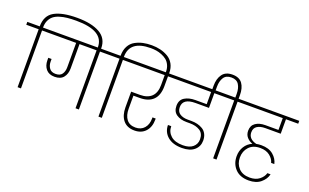

<svg xmlns="http://www.w3.org/2000/svg" viewBox="-142 -1538 3530 2196"><g transform="rotate(20 1623.0 -440.0)"><path d="M160 -705V0H119V-705H-32V-740H119Q119 -872 214.5 -925.5Q310 -979 490 -979Q666 -979 766 -922Q866 -865 866 -744V-728H826V-743Q826 -944 490 -944Q429 -944 382 -939Q335 -934 291.5 -920.5Q248 -907 220 -884.5Q192 -862 175.5 -826Q159 -790 159 -741V-740H311V-705Z M824 0V-705H616V-409Q616 -342 581.5 -299Q547 -256 475 -256Q405 -256 369.5 -298.5Q334 -341 334 -406V-436H374V-405Q374 -358 398 -324.5Q422 -291 474 -291Q529 -291 552 -324.5Q575 -358 575 -408V-705H247V-740H1016V-705H865V0Z M1144 -705V0H1103V-705H952V-740H1103V-742Q1103 -810 1129 -858Q1155 -906 1200 -930.5Q1245 -955 1293.5 -965.5Q1342 -976 1399 -976Q1454 -976 1504 -964Q1554 -952 1598 -926.5Q1642 -901 1668 -854.5Q1694 -808 1694 -745V-728H1654V-745Q1654 -790 1637.5 -825.5Q1621 -861 1595 -882Q1569 -903 1534 -917Q1499 -931 1466.5 -936Q1434 -941 1399 -941Q1143 -941 1143 -742V-740H1295V-705Z M1231 -705V-740H1833V-705H1693V-585Q1693 -474 1637 -418Q1581 -362 1475 -362H1397V-203Q1397 -122 1433.5 -74.5Q1470 -27 1542 -27Q1609 -27 1648 -71.5Q1687 -116 1687 -189V-203H1726V-190Q1726 -99 1676.5 -45Q1627 9 1543 9Q1452 9 1404.5 -49Q1357 -107 1357 -206V-396H1465Q1555 -396 1604 -443Q1653 -490 1653 -585V-705Z M1769 -705V-740H2412V-705H2257V-526H2092Q1940 -526 1940 -421Q1940 -367 1977.5 -342Q2015 -317 2074 -317H2119Q2159 -317 2193.5 -308.5Q2228 -300 2258 -282Q2288 -264 2305.5 -230.5Q2323 -197 2323 -151Q2323 -80 2271 -34.5Q2219 11 2121 11Q2009 11 1946.5 -42.5Q1884 -96 1883 -182H1923Q1923 -112 1973.5 -67Q2024 -22 2120 -22Q2200 -22 2242 -58.5Q2284 -95 2284 -152Q2284 -224 2235 -255Q2186 -286 2113 -286H2070Q1996 -286 1947.5 -319Q1899 -352 1899 -422Q1899 -494 1951 -525.5Q2003 -557 2079 -557H2218V-705Z M2220 -729V-783Q2220 -869 2259 -922.5Q2298 -976 2381 -976Q2465 -976 2502.5 -923.5Q2540 -871 2540 -783V-740H2691V-705H2540V0H2499V-705H2348V-740H2500V-785Q2500 -853 2472.5 -897Q2445 -941 2381 -941Q2316 -941 2288 -897Q2260 -853 2260 -785V-729Z M3179 -53Q3165 8 3110.5 53.5Q3056 99 2966 99Q2859 99 2801 37.5Q2743 -24 2743 -116Q2743 -182 2775 -233.5Q2807 -285 2864 -310Q2823 -324 2795 -355.5Q2767 -387 2767 -435Q2767 -498 2812.5 -529.5Q2858 -561 2930 -561H3090V-705H2627V-740H3278V-705H3129V-529H2940Q2882 -529 2844.5 -505.5Q2807 -482 2807 -430Q2807 -349 2906 -324Q2935 -330 2967 -330Q3059 -330 3112.5 -285Q3166 -240 3179 -178H3140Q3129 -224 3084 -260Q3039 -296 2966 -296Q2879 -296 2831 -244Q2783 -192 2783 -115Q2783 -38 2830.5 13Q2878 64 2966 64Q3037 64 3082 29Q3127 -6 3140 -53Z"/></g></svg>

Font: Poppins ExtraLight
Style: Regular
Weight: 275
Designer: Ninad Kale (Devanagari), Jonny Pinhorn (Latin)
Foundry: Indian Type Foundry
Version: Version 3.200;PS 1.000;hotconv 16.6.54;makeotf.lib2.5.65590